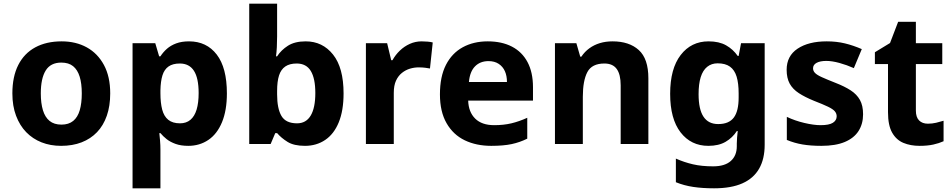

<svg xmlns="http://www.w3.org/2000/svg" viewBox="-20 -780 5158 1040"><path d="M577 -274Q577 -206 558.5 -153Q540 -100 505.5 -64Q471 -28 422 -9Q373 10 311 10Q253 10 205 -9Q157 -28 122 -64Q87 -100 67 -153Q47 -206 47 -274Q47 -365 79 -428Q111 -491 171 -523.5Q231 -556 314 -556Q391 -556 450 -523.5Q509 -491 543 -428Q577 -365 577 -274ZM201 -274Q201 -221 212.5 -183Q224 -145 248.5 -125Q273 -105 313 -105Q352 -105 376.5 -125Q401 -145 412 -183Q423 -221 423 -274Q423 -328 411.5 -365Q400 -402 376 -421.5Q352 -441 312 -441Q254 -441 227.5 -398Q201 -355 201 -274Z M1004 -556Q1099 -556 1154 -484.5Q1209 -413 1209 -274Q1209 -182 1182.5 -118Q1156 -54 1108.5 -22Q1061 10 1000 10Q960 10 931 -0.5Q902 -11 882.5 -26.5Q863 -42 849 -59H843Q845 -41 847 -17.5Q849 6 849 31V240H698V-546H821L842 -475H849Q864 -498 884.5 -516Q905 -534 934.5 -545Q964 -556 1004 -556ZM954 -436Q916 -436 893 -420Q870 -404 860 -372Q850 -340 849 -291V-275Q849 -223 858.5 -186.5Q868 -150 891.5 -131Q915 -112 955 -112Q989 -112 1011.5 -131Q1034 -150 1045 -186.5Q1056 -223 1056 -276Q1056 -357 1030.5 -396.5Q1005 -436 954 -436Z M1481 -583Q1481 -552 1479.5 -524Q1478 -496 1475 -475H1481Q1503 -509 1540 -532.5Q1577 -556 1636 -556Q1727 -556 1784 -484.5Q1841 -413 1841 -274Q1841 -181 1815 -117.5Q1789 -54 1741.5 -22Q1694 10 1632 10Q1572 10 1537.5 -11.5Q1503 -33 1481 -59H1471L1446 0H1330V-760H1481ZM1587 -436Q1549 -436 1525.5 -420Q1502 -404 1491.5 -371.5Q1481 -339 1481 -287V-269Q1481 -192 1504.5 -152Q1528 -112 1589 -112Q1638 -112 1663 -154Q1688 -196 1688 -276Q1688 -355 1663.5 -395.5Q1639 -436 1587 -436Z M2264 -556Q2279 -556 2296.5 -554.5Q2314 -553 2324 -550L2309 -409Q2298 -411 2283 -413Q2268 -415 2247 -415Q2224 -415 2200.5 -408Q2177 -401 2157 -385Q2137 -369 2125 -343Q2113 -317 2113 -277V0H1962V-546H2077L2099 -454H2106Q2122 -483 2146 -506Q2170 -529 2200 -542.5Q2230 -556 2264 -556Z M2622 -556Q2698 -556 2753 -527.5Q2808 -499 2837.5 -443.5Q2867 -388 2867 -308V-235H2516Q2518 -173 2554 -137.5Q2590 -102 2657 -102Q2708 -102 2750 -112Q2792 -122 2836 -142V-29Q2796 -9 2751.5 0.5Q2707 10 2641 10Q2560 10 2497.5 -20Q2435 -50 2399 -112.5Q2363 -175 2363 -269Q2363 -365 2395.5 -428.5Q2428 -492 2486.5 -524Q2545 -556 2622 -556ZM2626 -449Q2581 -449 2553 -420.5Q2525 -392 2520 -336H2726Q2726 -369 2715 -394Q2704 -419 2681.5 -434Q2659 -449 2626 -449Z M3298 -556Q3388 -556 3440 -509Q3492 -462 3492 -356V0H3342V-318Q3342 -377 3320.5 -406.5Q3299 -436 3254 -436Q3186 -436 3161.5 -389.5Q3137 -343 3137 -256V0H2986V-546H3102L3123 -473H3129Q3147 -500 3172.5 -518.5Q3198 -537 3229.5 -546.5Q3261 -556 3298 -556Z M3818 -556Q3875 -556 3913 -534.5Q3951 -513 3976 -477H3981L3994 -546H4122V4Q4122 81 4092 133.5Q4062 186 4001.5 213Q3941 240 3848 240Q3785 240 3735 232.5Q3685 225 3641 207V79Q3686 99 3733.5 110Q3781 121 3843 121Q3906 121 3938.5 92Q3971 63 3971 12V-3Q3971 -15 3972.5 -35Q3974 -55 3976 -70H3971Q3948 -34 3910.5 -12Q3873 10 3817 10Q3723 10 3666.5 -63Q3610 -136 3610 -272Q3610 -408 3667 -482Q3724 -556 3818 -556ZM3867 -437Q3834 -437 3810.5 -418Q3787 -399 3775.5 -362Q3764 -325 3764 -270Q3764 -188 3790.5 -148Q3817 -108 3870 -108Q3900 -108 3921 -117Q3942 -126 3955 -143.5Q3968 -161 3974.5 -188Q3981 -215 3981 -252V-274Q3981 -329 3970 -365Q3959 -401 3934 -419Q3909 -437 3867 -437Z M4655 -161Q4655 -109 4630.5 -70.5Q4606 -32 4556 -11Q4506 10 4429 10Q4371 10 4327 2.5Q4283 -5 4242 -22V-147Q4286 -126 4337 -114Q4388 -102 4425 -102Q4471 -102 4491.5 -115Q4512 -128 4512 -150Q4512 -165 4502 -177Q4492 -189 4465 -202Q4438 -215 4389 -234Q4340 -254 4307 -275.5Q4274 -297 4257.5 -327Q4241 -357 4241 -402Q4241 -477 4300.5 -516.5Q4360 -556 4458 -556Q4511 -556 4556.5 -545Q4602 -534 4648 -514L4605 -411Q4567 -428 4527 -439Q4487 -450 4456 -450Q4422 -450 4403 -439.5Q4384 -429 4384 -410Q4384 -396 4394.5 -385Q4405 -374 4431.5 -362Q4458 -350 4506 -331Q4555 -312 4588 -290.5Q4621 -269 4638 -238.5Q4655 -208 4655 -161Z M5006 -110Q5029 -110 5050.5 -115Q5072 -120 5091 -126V-15Q5067 -4 5035.5 3Q5004 10 4961 10Q4912 10 4873.5 -6Q4835 -22 4812.5 -61.5Q4790 -101 4790 -172V-433H4719V-497L4801 -547L4845 -662H4941V-546H5084V-433H4941V-181Q4941 -145 4958.5 -127.5Q4976 -110 5006 -110Z"/></svg>

Font: Noto Sans Lao Looped
Style: Bold
Weight: 700
Designer: Mark Frömberg, Ben Mitchell
Foundry: The Fontpad Ltd
Version: Version 1.001